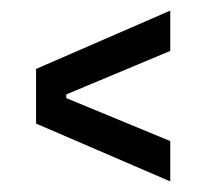

<svg xmlns="http://www.w3.org/2000/svg" viewBox="-20 -505 389 362"><path d="M301 -163 48 -272V-375L301 -485V-409L105 -327V-320L301 -239Z"/></svg>

Font: Bricolage Grotesque 10pt Condensed Light
Style: Regular
Weight: 300
Width: 3
Designer: Mathieu Triay
Foundry: Atelier Triay
Version: Version 1.000; ttfautohint (v1.8.4.7-5d5b);gftools[0.9.32]